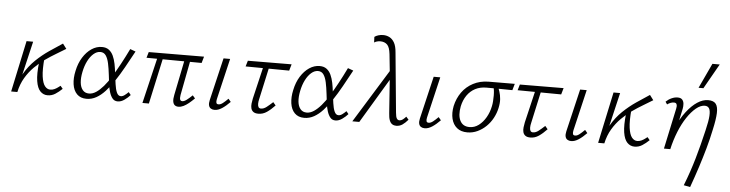

<svg xmlns="http://www.w3.org/2000/svg" viewBox="-54 -981 5852 1540"><g transform="rotate(5 2871.5 -211.0)"><path d="M71 0Q87 -86 124.5 -150Q162 -214 212.5 -262.5Q263 -311 318 -348.5Q373 -386 424 -419L454 -379Q419 -357 376.5 -332Q334 -307 290 -276Q246 -245 206.5 -205.5Q167 -166 137 -115.5Q107 -65 93 0ZM43 0 131 -413H184L87 0ZM336 5Q302 5 277.5 -20Q253 -45 244 -101.5Q235 -158 246 -253L286 -292Q277 -197 284.5 -142.5Q292 -88 310.5 -65Q329 -42 354 -42Q371 -42 386.5 -49Q402 -56 414 -65Q426 -74 434 -80L453 -57Q426 -31 398 -13Q370 5 336 5Z M650 6Q601 6 572.5 -23Q544 -52 537 -101.5Q530 -151 543 -209Q556 -272 585.5 -319Q615 -366 654.5 -392.5Q694 -419 738 -419Q772 -419 794 -402.5Q816 -386 829 -358Q842 -330 849.5 -293.5Q857 -257 861 -217Q867 -172 872.5 -131Q878 -90 889.5 -64.5Q901 -39 922 -39Q937 -39 952.5 -50.5Q968 -62 983 -77L1001 -55Q982 -33 955 -14Q928 5 901 5Q875 5 859.5 -13.5Q844 -32 834.5 -62Q825 -92 820.5 -128.5Q816 -165 812 -200Q806 -252 797.5 -292Q789 -332 773 -355Q757 -378 728 -378Q700 -378 674 -355.5Q648 -333 628.5 -294.5Q609 -256 599 -206Q589 -157 593 -119.5Q597 -82 615.5 -60Q634 -38 666 -38Q695 -38 723.5 -57Q752 -76 781.5 -110Q811 -144 840.5 -192Q870 -240 901.5 -298Q933 -356 965 -422L1009 -406Q971 -336 936.5 -274Q902 -212 867.5 -160.5Q833 -109 799 -72Q765 -35 728 -14.5Q691 6 650 6Z M1390 5Q1372 5 1360.5 -4Q1349 -13 1345.5 -33Q1342 -53 1349 -87L1414 -408H1460L1399 -90Q1397 -78 1397 -67Q1397 -56 1401.5 -49Q1406 -42 1417 -42Q1432 -42 1451.5 -56.5Q1471 -71 1497 -96L1517 -73Q1494 -50 1472.5 -32.5Q1451 -15 1430.5 -5Q1410 5 1390 5ZM1100 0 1197 -408H1241L1152 0ZM1545 -361 1101 -364 1115 -411 1560 -413Z M1681 5Q1663 5 1650.5 -3Q1638 -11 1634 -27.5Q1630 -44 1636 -70L1717 -413H1770L1692 -82Q1688 -64 1691 -53Q1694 -42 1709 -42Q1725 -42 1743 -56Q1761 -70 1785 -94L1805 -70Q1771 -35 1740 -15Q1709 5 1681 5Z M2034 5Q2007 5 1993 -5.5Q1979 -16 1974.5 -33.5Q1970 -51 1972.5 -71.5Q1975 -92 1979 -112L2049 -408H2095L2031 -116Q2025 -92 2025 -74.5Q2025 -57 2031 -47.5Q2037 -38 2051 -38Q2073 -38 2095.5 -55.5Q2118 -73 2145 -98L2166 -73Q2133 -38 2101.5 -16.5Q2070 5 2034 5ZM1899 -364 1913 -411 2265 -413 2250 -361Z M2403 6Q2354 6 2325.5 -23Q2297 -52 2290 -101.5Q2283 -151 2296 -209Q2309 -272 2338.5 -319Q2368 -366 2407.5 -392.5Q2447 -419 2491 -419Q2525 -419 2547 -402.5Q2569 -386 2582 -358Q2595 -330 2602.5 -293.5Q2610 -257 2614 -217Q2620 -172 2625.5 -131Q2631 -90 2642.5 -64.5Q2654 -39 2675 -39Q2690 -39 2705.5 -50.5Q2721 -62 2736 -77L2754 -55Q2735 -33 2708 -14Q2681 5 2654 5Q2628 5 2612.5 -13.5Q2597 -32 2587.5 -62Q2578 -92 2573.5 -128.5Q2569 -165 2565 -200Q2559 -252 2550.5 -292Q2542 -332 2526 -355Q2510 -378 2481 -378Q2453 -378 2427 -355.5Q2401 -333 2381.5 -294.5Q2362 -256 2352 -206Q2342 -157 2346 -119.5Q2350 -82 2368.5 -60Q2387 -38 2419 -38Q2448 -38 2476.5 -57Q2505 -76 2534.5 -110Q2564 -144 2593.5 -192Q2623 -240 2654.5 -298Q2686 -356 2718 -422L2762 -406Q2724 -336 2689.5 -274Q2655 -212 2620.5 -160.5Q2586 -109 2552 -72Q2518 -35 2481 -14.5Q2444 6 2403 6Z M3143 5Q3125 5 3111 -4Q3097 -13 3089 -34Q3081 -55 3079 -91L3057 -400L3040 -563Q3034 -618 3014 -638Q2994 -658 2960 -659Q2944 -659 2930.5 -655Q2917 -651 2909 -645L2907 -690Q2918 -699 2937 -705Q2956 -711 2977 -711Q3004 -711 3027.5 -699Q3051 -687 3067 -659Q3083 -631 3087 -580L3133 -101Q3136 -66 3144 -53.5Q3152 -41 3165 -41Q3180 -41 3194 -52Q3208 -63 3218 -75L3238 -52Q3215 -25 3193 -10Q3171 5 3143 5ZM2790 0 3065 -445 3076 -384 2846 0Z M3373 5Q3355 5 3342.5 -3Q3330 -11 3326 -27.5Q3322 -44 3328 -70L3409 -413H3462L3384 -82Q3380 -64 3383 -53Q3386 -42 3401 -42Q3417 -42 3435 -56Q3453 -70 3477 -94L3497 -70Q3463 -35 3432 -15Q3401 5 3373 5Z M3716 8Q3664 8 3632 -18.5Q3600 -45 3589 -90.5Q3578 -136 3589 -193Q3603 -256 3638 -305Q3673 -354 3727.5 -382.5Q3782 -411 3850 -412L4062 -413L4047 -361Q3986 -362 3932 -362.5Q3878 -363 3838 -363Q3787 -363 3748 -342.5Q3709 -322 3683 -284.5Q3657 -247 3646 -196Q3632 -123 3654 -79.5Q3676 -36 3730 -36Q3770 -36 3803.5 -61Q3837 -86 3861 -127.5Q3885 -169 3895 -219Q3899 -237 3900.5 -260Q3902 -283 3902 -305Q3902 -327 3899.5 -346.5Q3897 -366 3893 -378L3928 -387Q3936 -365 3944.5 -339Q3953 -313 3955.5 -281Q3958 -249 3949 -208Q3940 -166 3919 -127Q3898 -88 3867 -58Q3836 -28 3797.5 -10Q3759 8 3716 8Z M4224 5Q4197 5 4183 -5.5Q4169 -16 4164.5 -33.5Q4160 -51 4162.5 -71.5Q4165 -92 4169 -112L4239 -408H4285L4221 -116Q4215 -92 4215 -74.5Q4215 -57 4221 -47.5Q4227 -38 4241 -38Q4263 -38 4285.5 -55.5Q4308 -73 4335 -98L4356 -73Q4323 -38 4291.5 -16.5Q4260 5 4224 5ZM4089 -364 4103 -411 4455 -413 4440 -361Z M4552 5Q4534 5 4521.5 -3Q4509 -11 4505 -27.5Q4501 -44 4507 -70L4588 -413H4641L4563 -82Q4559 -64 4562 -53Q4565 -42 4580 -42Q4596 -42 4614 -56Q4632 -70 4656 -94L4676 -70Q4642 -35 4611 -15Q4580 5 4552 5Z M4797 0Q4813 -86 4850.5 -150Q4888 -214 4938.5 -262.5Q4989 -311 5044 -348.5Q5099 -386 5150 -419L5180 -379Q5145 -357 5102.5 -332Q5060 -307 5016 -276Q4972 -245 4932.5 -205.5Q4893 -166 4863 -115.5Q4833 -65 4819 0ZM4769 0 4857 -413H4910L4813 0ZM5062 5Q5028 5 5003.5 -20Q4979 -45 4970 -101.5Q4961 -158 4972 -253L5012 -292Q5003 -197 5010.5 -142.5Q5018 -88 5036.5 -65Q5055 -42 5080 -42Q5097 -42 5112.5 -49Q5128 -56 5140 -65Q5152 -74 5160 -80L5179 -57Q5152 -31 5124 -13Q5096 5 5062 5Z M5483 279Q5507 218 5525.5 163Q5544 108 5559.5 54.5Q5575 1 5589.5 -55.5Q5604 -112 5619 -176Q5637 -251 5639.5 -293Q5642 -335 5631 -353Q5620 -371 5596 -371Q5562 -371 5525.5 -341Q5489 -311 5455 -260Q5421 -209 5394 -142Q5367 -75 5350 0H5311Q5334 -97 5369 -174Q5404 -251 5446 -305.5Q5488 -360 5532 -389Q5576 -418 5619 -418Q5663 -418 5681 -394.5Q5699 -371 5697 -320Q5695 -269 5676 -185Q5660 -108 5639 -33Q5618 42 5592.5 121Q5567 200 5535 289ZM5299 0 5369 -328Q5371 -336 5371.5 -347Q5372 -358 5367 -366.5Q5362 -375 5346 -375Q5333 -375 5319 -369.5Q5305 -364 5293 -355L5279 -376Q5300 -396 5325 -407Q5350 -418 5373 -418Q5399 -418 5410.5 -404.5Q5422 -391 5423.5 -371Q5425 -351 5421 -331L5350 0ZM5533 -510 5627 -711H5686L5572 -510Z"/></g></svg>

Font: Ysabeau Infant Light
Style: Italic
Weight: 300
Italic angle: -12°
Designer: Christian Thalmann (Catharsis Fonts)
Version: Version 2.001;gftools[0.9.30]; featfreeze: ss01,ss02,lnum